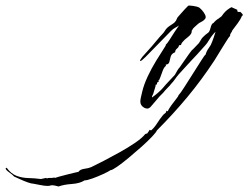

<svg xmlns="http://www.w3.org/2000/svg" viewBox="-496 -359 900 695"><path d="M-284 316Q-291 314 -298.5 312.5Q-306 311 -312 312Q-316 314 -323 314Q-335 314 -351.5 310.5Q-368 307 -375 306Q-382 306 -396 301Q-410 296 -424 289.5Q-438 283 -445 280Q-450 274 -462 265.5Q-474 257 -476 251L-472 248Q-456 270 -436 277.5Q-416 285 -393.5 285.5Q-371 286 -348 289L-329 285L-326 287Q-323 285 -317 285Q-311 285 -308 285Q-307 285 -303.5 284.5Q-300 284 -301 283L-297 285Q-295 284 -282.5 280.5Q-270 277 -254 273Q-238 269 -225.5 266Q-213 263 -212 263Q-206 254 -190.5 252Q-175 250 -166 246Q-149 238 -121 223.5Q-93 209 -62.5 192Q-32 175 -7 158Q18 141 30 126L37 124L44 114L45 111L51 113Q62 104 72.5 87.5Q83 71 93 59Q96 55 101 51.5Q106 48 106 43V42H107L111 44Q115 35 124 22.5Q133 10 141.5 -0.5Q150 -11 150 -14Q157 -21 171.5 -44Q186 -67 203 -93.5Q220 -120 232.5 -140Q245 -160 248 -161Q252 -175 260 -185.5Q268 -196 272 -208Q275 -216 278 -224.5Q281 -233 283 -240L284 -244Q271 -231 262 -216Q253 -201 248 -196Q228 -173 217.5 -162Q207 -151 200 -143.5Q193 -136 182.5 -124.5Q172 -113 151 -90Q144 -82 137.5 -72.5Q131 -63 123 -55Q119 -49 113 -43.5Q107 -38 102 -32Q95 -23 88 -16.5Q81 -10 73 0L49 28Q43 34 37 34Q32 34 26 31Q12 23 12 9Q12 2 14 -6.5Q16 -15 19 -28Q25 -53 38.5 -82Q52 -111 69.5 -139.5Q87 -168 102 -191Q105 -195 104 -197Q109 -201 117.5 -214.5Q126 -228 136 -243.5Q146 -259 152 -267Q145 -262 138 -258.5Q131 -255 123 -247L31 -153Q16 -138 12 -138Q11 -138 11 -139Q11 -143 20 -154L54 -192Q61 -200 72.5 -214Q84 -228 91 -235Q97 -241 100.5 -247Q104 -253 109 -258Q114 -263 123 -268.5Q132 -274 136 -278Q142 -284 143.5 -289.5Q145 -295 151 -301Q165 -317 172 -324.5Q179 -332 185 -338Q188 -340 203.5 -337.5Q219 -335 222 -333Q226 -332 234 -323.5Q242 -315 246.5 -305.5Q251 -296 246 -290Q240 -283 232 -279.5Q224 -276 218 -270Q213 -265 207.5 -260.5Q202 -256 199 -249H198Q200 -237 185 -225.5Q170 -214 164 -206Q161 -203 159 -196H158L152 -195Q151 -188 144.5 -183Q138 -178 138 -170Q125 -165 122 -154.5Q119 -144 117 -135Q115 -126 104 -125Q104 -124 104.5 -122Q105 -120 104 -120Q98 -116 93 -103Q88 -90 84 -78.5Q80 -67 77 -67Q77 -66 77 -66Q78 -65 78.5 -64.5Q79 -64 79 -64Q79 -63 75.5 -62Q72 -61 72 -53H68Q67 -46 64.5 -38.5Q62 -31 60 -24Q59 -19 56.5 -15Q54 -11 54 -6Q78 -23 94 -41Q103 -52 114.5 -64Q126 -76 137 -88Q141 -96 146 -104Q151 -112 155 -116Q158 -120 168.5 -135.5Q179 -151 189.5 -165.5Q200 -180 202 -180L224 -203Q227 -207 230.5 -213.5Q234 -220 238 -224Q243 -229 247.5 -233Q252 -237 258 -241Q263 -245 266.5 -259.5Q270 -274 277 -276Q279 -279 284.5 -284Q290 -289 294 -291L306 -300Q317 -316 327 -323.5Q337 -331 342 -333L362 -324Q363 -324 363 -323V-319Q363 -318 365 -316.5Q367 -315 374 -316Q381 -310 384 -304L380 -302Q375 -289 364.5 -275Q354 -261 345 -249Q344 -245 340 -239.5Q336 -234 337 -229Q334 -227 326.5 -215Q319 -203 309.5 -188Q300 -173 292 -159.5Q284 -146 280 -140Q234 -70 182.5 -8Q131 54 72 113Q70 119 54.5 135.5Q39 152 16 172.5Q-7 193 -30.5 212.5Q-54 232 -72 244.5Q-90 257 -96 257Q-103 262 -122.5 271Q-142 280 -161.5 287Q-181 294 -190 294Q-207 305 -236 307Q-265 309 -284 316Z"/></svg>

Font: Cherish
Style: Regular
Weight: 400
Designer: Robert E. Leuschke
Foundry: Robert E. Leuschke
Version: Version 1.005